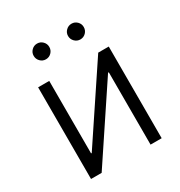

<svg xmlns="http://www.w3.org/2000/svg" viewBox="-173 -857 919 978"><g transform="rotate(-30 287.0 -367.5)"><path d="M494.6 0H429.2V-425.3H424.8L141.6 0H79.1V-539.1H144.5V-112.8H148.4L432.6 -539.1H494.6ZM388.2 -642.6Q369.1 -642.6 355.5 -656.2Q341.8 -669.9 341.8 -689Q341.8 -708 355.5 -721.4Q369.1 -734.9 388.2 -734.9Q407.2 -734.9 420.7 -721.4Q434.1 -708 434.1 -689Q434.1 -669.9 420.7 -656.2Q407.2 -642.6 388.2 -642.6ZM185.5 -642.6Q166.5 -642.6 153.1 -656.2Q139.6 -669.9 139.6 -689Q139.6 -708 153.1 -721.4Q166.5 -734.9 185.5 -734.9Q204.6 -734.9 218 -721.4Q231.4 -708 231.4 -689Q231.4 -669.9 218 -656.2Q204.6 -642.6 185.5 -642.6Z"/></g></svg>

Font: Inter 18pt Light
Style: Regular
Weight: 300
Designer: Rasmus Andersson
Foundry: rsms
Version: Version 4.001;git-66647c0bb